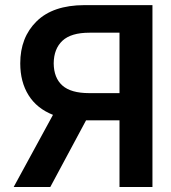

<svg xmlns="http://www.w3.org/2000/svg" viewBox="-20 -748 683 768"><path d="M589.8 0H458V-266.6H324.2L181.2 0H34.7L191.9 -288.6Q127.4 -314 94.2 -367.2Q61 -420.4 61 -494.6Q61 -598.6 126.5 -662.8Q191.9 -727.1 317.4 -727.5H589.8ZM336.9 -375.5H458V-617.2H337.9Q264.2 -617.2 229.7 -585Q195.3 -552.7 194.8 -494.6Q195.3 -436.5 229.5 -406Q263.7 -375.5 336.9 -375.5Z"/></svg>

Font: Inter Tight SemiBold
Style: Regular
Weight: 600
Designer: Rasmus Andersson
Foundry: rsms
Version: Version 3.004; ttfautohint (v1.8.4.7-5d5b)